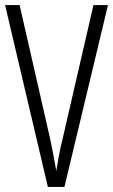

<svg xmlns="http://www.w3.org/2000/svg" viewBox="-20 -734 444 754"><path d="M404 -714 233 0H168L0 -714H57L178 -184Q184 -154 190 -123.5Q196 -93 201 -63Q206 -93 211.5 -123.5Q217 -154 225 -185L347 -714Z"/></svg>

Font: Noto Sans Gurmukhi ExtraCondensed Light
Style: Regular
Weight: 300
Width: 2
Designer: Jelle Bosma - Monotype Design Team
Foundry: Monotype Imaging Inc.
Version: Version 2.004; ttfautohint (v1.8.4.7-5d5b)